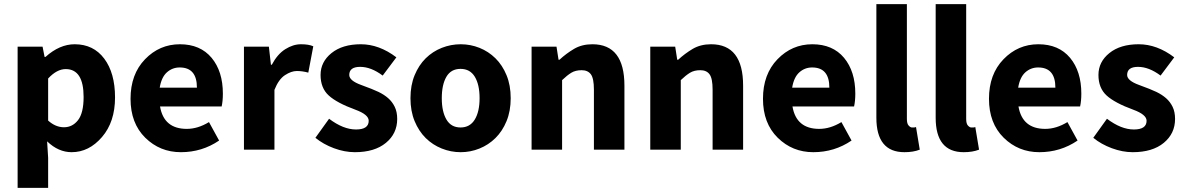

<svg xmlns="http://www.w3.org/2000/svg" viewBox="-20 -721 5709 925"><path d="M382.8 -253.9Q382.8 -387.7 296.9 -388.2Q253.9 -388.2 211.9 -342.8V-140.1Q247.6 -107.9 288.3 -107.9Q329.1 -107.9 356 -142.3Q382.8 -176.8 382.8 -253.9ZM211.9 184.1H64.9V-496.1H185.1L194.8 -446.8H199.2Q267.1 -507.8 339.8 -507.8Q430.2 -507.8 482.2 -438.5Q534.2 -369.1 534.2 -251.5Q534.2 -133.8 471.4 -60.8Q408.7 12.2 325.2 12.2Q261.2 12.2 207 -40L211.9 39.1Z M928.7 -298.8Q928.7 -396 845.7 -396Q810.5 -396 784.2 -372.6Q757.8 -349.1 749.5 -298.8ZM1035.6 -43.9Q953.1 12.2 851.6 12.2Q750.5 12.2 679.7 -57.6Q608.9 -127.4 608.9 -245.1Q608.9 -363.3 678.7 -435.5Q748.5 -507.8 846.7 -507.8Q944.8 -507.8 999.5 -442.4Q1053.7 -377 1053.7 -270Q1053.7 -234.4 1047.9 -208H751Q769.5 -100.1 879.9 -100.1Q933.1 -100.1 986.8 -132.8Z M1302.2 -288.1V0H1155.3V-496.1H1275.4L1285.2 -409.2H1289.6Q1316.4 -460 1354.2 -483.9Q1392.1 -507.8 1429.9 -507.8Q1467.8 -507.8 1489.3 -498L1465.3 -371.1Q1437 -378.9 1410.2 -378.9Q1383.3 -378.9 1352.8 -358.9Q1322.3 -338.9 1302.2 -288.1Z M1756.3 -139.2Q1756.3 -168.9 1692.4 -192.4Q1603 -225.1 1563.7 -261Q1524.4 -296.9 1524.4 -359.9Q1524.4 -422.9 1577.1 -465.3Q1629.9 -507.8 1718.3 -507.8Q1806.6 -507.8 1889.6 -444.8L1823.7 -356.9Q1767.6 -398.9 1715.1 -398.9Q1662.6 -398.9 1662.6 -359.9Q1662.6 -332.5 1719.7 -311.8Q1776.9 -291 1803.7 -278.1Q1830.6 -265.1 1850.1 -248Q1869.6 -231 1881.6 -206.5Q1893.6 -182.1 1893.6 -147.9Q1893.6 -77.6 1839.1 -32.7Q1784.7 12.2 1689.5 12.2Q1640.6 12.2 1589.1 -6.8Q1537.6 -25.9 1499.5 -57.1L1565.4 -148.9Q1633.8 -97.2 1695.1 -97.2Q1756.3 -97.2 1756.3 -139.2Z M2130.6 -351.1Q2108.4 -313 2108.4 -248Q2108.4 -183.1 2130.9 -145Q2153.3 -106.9 2198.7 -106.9Q2244.1 -106.9 2267.3 -145Q2290.5 -183.1 2290.5 -248Q2290.5 -313 2267.6 -351.1Q2244.6 -389.2 2198.7 -389.2Q2152.8 -389.2 2130.6 -351.1ZM1977.5 -137.5Q1957.5 -186 1957.5 -248Q1957.5 -310.1 1977.5 -358.6Q1997.6 -407.2 2031 -440.2Q2064.5 -473.1 2108.4 -490.5Q2152.3 -507.8 2199.5 -507.8Q2246.6 -507.8 2290 -490.5Q2333.5 -473.1 2366.9 -440.2Q2400.4 -407.2 2420.4 -358.6Q2440.4 -310.1 2440.4 -248Q2440.4 -186 2420.4 -137.5Q2400.4 -88.9 2366.9 -55.9Q2333.5 -22.9 2290 -5.4Q2246.6 12.2 2199.5 12.2Q2152.3 12.2 2108.4 -5.4Q2064.5 -22.9 2031 -55.9Q1997.6 -88.9 1977.5 -137.5Z M2834 -507.8Q2988.3 -507.8 2988.3 -308.1V0H2841.3V-289.1Q2841.3 -343.3 2826.7 -363Q2812 -382.8 2782.2 -382.8Q2752.4 -382.8 2732.2 -370.4Q2711.9 -357.9 2688 -335V0H2541V-496.1H2661.1L2670.9 -433.1H2675.3Q2707.5 -462.9 2745.4 -485.4Q2783.2 -507.8 2834 -507.8Z M3405.8 -507.8Q3560.1 -507.8 3560.1 -308.1V0H3413.1V-289.1Q3413.1 -343.3 3398.4 -363Q3383.8 -382.8 3354 -382.8Q3324.2 -382.8 3304 -370.4Q3283.7 -357.9 3259.8 -335V0H3112.8V-496.1H3232.9L3242.7 -433.1H3247.1Q3279.3 -462.9 3317.1 -485.4Q3355 -507.8 3405.8 -507.8Z M3975.6 -298.8Q3975.6 -396 3892.6 -396Q3857.4 -396 3831.1 -372.6Q3804.7 -349.1 3796.4 -298.8ZM4082.5 -43.9Q4000 12.2 3898.4 12.2Q3797.4 12.2 3726.6 -57.6Q3655.8 -127.4 3655.8 -245.1Q3655.8 -363.3 3725.6 -435.5Q3795.4 -507.8 3893.6 -507.8Q3991.7 -507.8 4046.4 -442.4Q4100.6 -377 4100.6 -270Q4100.6 -234.4 4094.7 -208H3797.9Q3816.4 -100.1 3926.8 -100.1Q3980 -100.1 4033.7 -132.8Z M4337.4 12.2Q4202.1 12.2 4202.1 -153.8V-701.2H4349.1V-147.9Q4349.1 -125 4357.7 -116Q4366.2 -106.9 4373 -106.9H4383.3Q4387.2 -106.9 4393.1 -108.9L4411.1 0Q4380.4 12.2 4337.4 12.2Z M4623 12.2Q4487.8 12.2 4487.8 -153.8V-701.2H4634.8V-147.9Q4634.8 -125 4643.3 -116Q4651.9 -106.9 4658.7 -106.9H4668.9Q4672.9 -106.9 4678.7 -108.9L4696.8 0Q4666 12.2 4623 12.2Z M5064.5 -298.8Q5064.5 -396 4981.4 -396Q4946.3 -396 4919.9 -372.6Q4893.6 -349.1 4885.3 -298.8ZM5171.4 -43.9Q5088.9 12.2 4987.3 12.2Q4886.2 12.2 4815.4 -57.6Q4744.6 -127.4 4744.6 -245.1Q4744.6 -363.3 4814.5 -435.5Q4884.3 -507.8 4982.4 -507.8Q5080.6 -507.8 5135.3 -442.4Q5189.5 -377 5189.5 -270Q5189.5 -234.4 5183.6 -208H4886.7Q4905.3 -100.1 5015.6 -100.1Q5068.8 -100.1 5122.6 -132.8Z M5503.9 -139.2Q5503.9 -168.9 5439.9 -192.4Q5350.6 -225.1 5311.3 -261Q5272 -296.9 5272 -359.9Q5272 -422.9 5324.7 -465.3Q5377.4 -507.8 5465.8 -507.8Q5554.2 -507.8 5637.2 -444.8L5571.3 -356.9Q5515.1 -398.9 5462.6 -398.9Q5410.2 -398.9 5410.2 -359.9Q5410.2 -332.5 5467.3 -311.8Q5524.4 -291 5551.3 -278.1Q5578.1 -265.1 5597.7 -248Q5617.2 -231 5629.2 -206.5Q5641.1 -182.1 5641.1 -147.9Q5641.1 -77.6 5586.7 -32.7Q5532.2 12.2 5437 12.2Q5388.2 12.2 5336.7 -6.8Q5285.2 -25.9 5247.1 -57.1L5313 -148.9Q5381.3 -97.2 5442.6 -97.2Q5503.9 -97.2 5503.9 -139.2Z"/></svg>

Font: SourceSansPro-Bold
Style: Bold
Weight: 700
Designer: Paul D. Hunt
Foundry: Adobe Systems Incorporated
Version: Version 1.050;PS Version 1.000;hotconv 1.0.70;makeotf.lib2.5